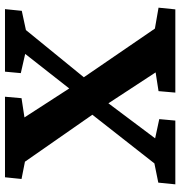

<svg xmlns="http://www.w3.org/2000/svg" viewBox="4 -744 740 789"><g transform="rotate(-90 374.5 -350.0)"><path d="M11 0 18 -70 97 -86 297 -341 104 -618 33 -632 40 -700H371L365 -632L286 -620L405 -436L547 -617L468 -635L474 -700H731L724 -631L645 -614L451 -376L651 -84L737 -69L730 0H388L394 -69L471 -81L344 -275L200 -83L279 -66L273 0Z"/></g></svg>

Font: Literata 12pt
Style: Bold Italic
Weight: 700
Italic angle: -2°
Designer: Latin by Veronika Burian and Jose Scaglione. Greek by Irene Vlachou. Cyrillic by Vera Evstafieva
Foundry: TypeTogether
Version: Version 3.002